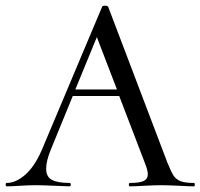

<svg xmlns="http://www.w3.org/2000/svg" viewBox="-32 -658 708 678"><path d="M653 0Q636 0 600 -2Q560 -4 537 -4Q513 -4 477 -2Q443 0 427 0Q423 0 423 -6Q423 -12 427 -12Q461 -12 475.5 -19Q490 -26 490 -43Q490 -57 479 -84L389 -319H225L148 -131Q131 -90 131 -62Q131 -34 151 -23Q171 -12 214 -12Q218 -12 218 -6Q218 0 213 0Q200 0 162 -2Q118 -4 94 -4Q70 -4 38 -2Q10 0 -8 0Q-12 0 -12 -6Q-12 -12 -8 -12Q23 -12 56 -40Q89 -68 115 -127L329 -635Q331 -638 338 -638Q347 -638 350 -634L559 -84Q572 -52 580.5 -38.5Q589 -25 605 -18.5Q621 -12 653 -12Q656 -12 656 -6Q656 0 653 0ZM234 -342H381L310 -527Z"/></svg>

Font: Cormorant Upright Medium
Style: Regular
Weight: 500
Designer: Christian Thalmann (Catharsis Fonts)
Foundry: Catharsis Fonts
Version: Version 3.302